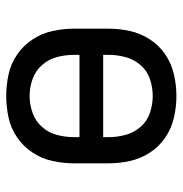

<svg xmlns="http://www.w3.org/2000/svg" viewBox="-5 -573 586 616"><g transform="rotate(-90 288.0 -265.0)"><path d="M288 8Q323 8 357.5 0Q392 -8 421 -27.5Q450 -47 469.5 -77Q489 -107 496.5 -141Q504 -175 504 -210V-320Q504 -355 496.5 -389.5Q489 -424 469.5 -453.5Q450 -483 421 -503Q392 -523 357.5 -530.5Q323 -538 288 -538Q253 -538 218.5 -530.5Q184 -523 155 -503Q126 -483 106.5 -453.5Q87 -424 79.5 -389.5Q72 -355 72 -320V-210Q72 -175 79.5 -141Q87 -107 106.5 -77Q126 -47 155 -27.5Q184 -8 218.5 0Q253 8 288 8ZM288 -68Q261 -68 234 -77Q207 -86 188.5 -107.5Q170 -129 163 -156Q156 -183 156 -210V-227H420V-210Q420 -183 413 -156Q406 -129 387.5 -107.5Q369 -86 342.5 -77Q316 -68 288 -68ZM156 -303V-320Q156 -348 163 -375Q170 -402 188.5 -423Q207 -444 234 -453.5Q261 -463 288 -463Q316 -463 342.5 -453.5Q369 -444 387.5 -423Q406 -402 413 -375Q420 -348 420 -320V-303Z"/></g></svg>

Font: Iosevka SS01 Extended
Style: Regular
Weight: 400
Width: 7
Monospace: yes
Designer: Belleve Invis
Foundry: Belleve Invis
Version: Version 3.4.7; ttfautohint (v1.8.3)